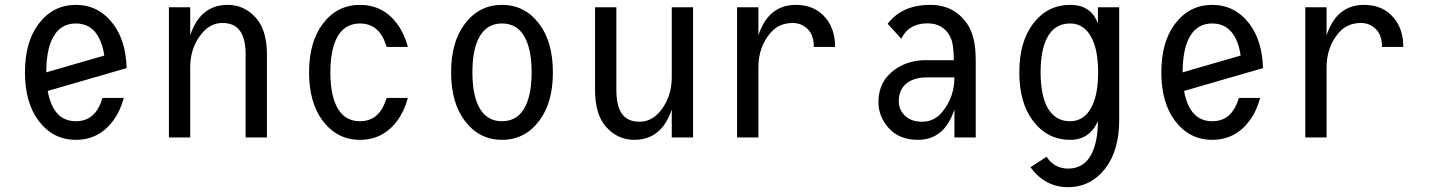

<svg xmlns="http://www.w3.org/2000/svg" viewBox="-20 -567 5899 792"><path d="M490.7 -163.1Q475.6 -107.4 446.3 -68.4Q387.7 9.8 293 9.8Q198.7 9.8 139.6 -68.4Q83 -143.1 83 -268.6Q83 -394 139.6 -468.8Q198.7 -546.9 293 -546.9Q386.7 -546.9 446.3 -468.8Q499 -399.4 502.4 -286.1L176.8 -191.9Q183.1 -156.2 195.8 -129.9Q226.1 -66.9 293 -66.9Q359.9 -66.9 390.1 -129.9Q397.5 -145 402.8 -163.1ZM170.9 -268.6 410.2 -337.9Q404.3 -378.4 390.1 -407.2Q359.4 -470.2 293 -470.2Q226.6 -470.2 195.8 -407.2Q170.9 -356 170.9 -268.6Z M676.8 0V-537.1H764.6V-421.4Q806.2 -546.9 919.4 -546.9Q988.8 -546.9 1036.6 -492.2Q1081.1 -441.4 1081.1 -341.3V0H993.2V-341.3Q993.2 -410.2 968.3 -441.9Q944.8 -472.2 897.9 -472.2Q848.6 -472.2 813.5 -430.2Q764.6 -372.1 764.6 -289.1V0Z M1662.6 -163.1Q1647.5 -107.9 1618.2 -68.4Q1560.1 9.8 1464.8 9.8Q1370.6 9.8 1311.5 -68.4Q1254.9 -143.1 1254.9 -268.6Q1254.9 -394 1311.5 -468.8Q1370.6 -546.9 1464.8 -546.9Q1560.1 -546.9 1618.2 -468.8Q1647.5 -429.2 1662.6 -373.5Q1662.6 -373.5 1574.7 -373.5Q1569.3 -392.1 1562 -407.2Q1531.7 -470.2 1464.8 -470.2Q1398.4 -470.2 1367.7 -407.2Q1342.8 -356 1342.8 -268.6Q1342.8 -181.2 1367.7 -129.9Q1398.4 -66.9 1464.8 -66.9Q1531.7 -66.9 1562 -129.9Q1569.3 -145 1574.7 -163.1Z M2147.9 -129.9Q2172.9 -181.2 2172.9 -268.6Q2172.9 -356 2147.9 -407.2Q2117.2 -470.2 2050.8 -470.2Q1984.4 -470.2 1953.6 -407.2Q1928.7 -356 1928.7 -268.6Q1928.7 -181.2 1953.6 -129.9Q1984.4 -66.9 2050.8 -66.9Q2117.2 -66.9 2147.9 -129.9ZM1897.5 -68.4Q1840.8 -143.1 1840.8 -268.6Q1840.8 -394 1897.5 -468.8Q1956.5 -546.9 2050.8 -546.9Q2145 -546.9 2204.1 -468.8Q2260.7 -394 2260.7 -268.6Q2260.7 -143.1 2204.1 -68.4Q2145 9.8 2050.8 9.8Q1956.5 9.8 1897.5 -68.4Z M2838.9 0H2751V-115.7Q2709.5 9.8 2596.2 9.8Q2526.9 9.8 2479 -44.9Q2434.6 -95.7 2434.6 -195.8V-537.1H2522.5V-195.8Q2522.5 -127 2547.4 -95.2Q2570.8 -64.9 2617.7 -64.9Q2667 -64.9 2702.1 -106.9Q2751 -165 2751 -248V-537.1H2838.9Z M3020.5 0V-537.1H3108.4V-421.4Q3149.9 -546.9 3263.2 -546.9Q3340.8 -546.9 3385.7 -493.2Q3424.8 -446.3 3424.8 -373.5H3336.9Q3336.9 -418.9 3315.4 -442.9Q3289.1 -472.2 3250 -472.2Q3192.4 -472.2 3157.2 -430.2Q3108.4 -372.1 3108.4 -289.1V0Z M4004.9 0H3917V-115.7Q3876.5 9.8 3766.1 9.8Q3687 9.8 3643.1 -42Q3603.5 -88.4 3603.5 -146Q3603.5 -232.4 3672.4 -280.8Q3726.1 -318.8 3799.3 -318.8H3914.6Q3914.6 -387.2 3899.4 -416Q3870.6 -470.7 3806.2 -470.7Q3728.5 -470.7 3697.8 -407.2L3641.6 -468.8Q3700.7 -546.9 3817.4 -546.9Q3916.5 -546.9 3970.2 -467.8Q4004.9 -416.5 4004.9 -319.3ZM3917 -247.6Q3860.4 -247.6 3800.8 -247.6Q3746.1 -247.6 3714.8 -218.8Q3687.5 -193.4 3687.5 -149.9Q3687.5 -117.2 3709 -93.8Q3735.4 -64.9 3783.7 -64.9Q3835 -64.9 3868.2 -106.9Q3917 -167.5 3917 -247.6Z M4394.5 -470.2Q4328.1 -470.2 4297.4 -407.2Q4272.5 -356 4272.5 -268.6Q4272.5 -181.2 4297.4 -129.9Q4328.1 -66.9 4394.5 -66.9Q4454.1 -66.9 4484.9 -129.9Q4509.8 -181.2 4509.8 -268.6Q4509.8 -356 4484.9 -407.2Q4454.1 -470.2 4394.5 -470.2ZM4230.5 123 4297.4 79.6Q4328.1 128.4 4386.7 128.4Q4453.1 128.4 4483.9 65.4Q4508.8 14.2 4508.8 -67.4Q4475.1 9.8 4394.5 9.8Q4300.3 9.8 4241.2 -68.4Q4184.6 -143.1 4184.6 -268.6Q4184.6 -394 4241.2 -468.8Q4300.3 -546.9 4394.5 -546.9Q4481.4 -546.9 4508.8 -469.7V-537.1H4596.7V-73.2Q4596.7 53.2 4540 127Q4479.5 205.1 4385.3 205.1Q4291.5 205.1 4230.5 123Z M5178.2 -163.1Q5163.1 -107.4 5133.8 -68.4Q5075.2 9.8 4980.5 9.8Q4886.2 9.8 4827.1 -68.4Q4770.5 -143.1 4770.5 -268.6Q4770.5 -394 4827.1 -468.8Q4886.2 -546.9 4980.5 -546.9Q5074.2 -546.9 5133.8 -468.8Q5186.5 -399.4 5189.9 -286.1L4864.3 -191.9Q4870.6 -156.2 4883.3 -129.9Q4913.6 -66.9 4980.5 -66.9Q5047.4 -66.9 5077.6 -129.9Q5085 -145 5090.3 -163.1ZM4858.4 -268.6 5097.7 -337.9Q5091.8 -378.4 5077.6 -407.2Q5046.9 -470.2 4980.5 -470.2Q4914.1 -470.2 4883.3 -407.2Q4858.4 -356 4858.4 -268.6Z M5364.3 0V-537.1H5452.1V-421.4Q5493.7 -546.9 5606.9 -546.9Q5684.6 -546.9 5729.5 -493.2Q5768.6 -446.3 5768.6 -373.5H5680.7Q5680.7 -418.9 5659.2 -442.9Q5632.8 -472.2 5593.8 -472.2Q5536.1 -472.2 5501 -430.2Q5452.1 -372.1 5452.1 -289.1V0Z"/></svg>

Font: Consola Mono
Style: Book
Weight: 400
Monospace: yes
Version: Version 2.001